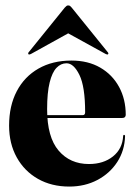

<svg xmlns="http://www.w3.org/2000/svg" viewBox="-20 -677 498 707"><path d="M443 -254Q443 -249 439.8 -245.8Q436.5 -242.5 429.5 -242.5H118.5V-253H284.5Q293.5 -253 293.5 -263.5Q293.5 -358 272.5 -401Q251.5 -444 225 -444Q204 -444 188 -427.2Q172 -410.5 162.8 -373.2Q153.5 -336 153.5 -275Q153.5 -172 195.8 -122.5Q238 -73 307.5 -73Q361 -73 396 -101Q431 -129 433.5 -176.5Q434 -179 435 -179.8Q436 -180.5 436.5 -180.5Q438 -180.5 439.2 -179.5Q440.5 -178.5 440.5 -175.5Q439 -122.5 411.8 -80.5Q384.5 -38.5 338.5 -14.2Q292.5 10 235 10Q170 10 120 -18.2Q70 -46.5 41.8 -97.2Q13.5 -148 13.5 -214.5Q13.5 -287.5 41.8 -341.2Q70 -395 121.8 -424.5Q173.5 -454 243 -454Q304.5 -454 349.2 -428Q394 -402 418.5 -356.8Q443 -311.5 443 -254ZM269.5 -575.5H192.5L369.5 -478Q372 -477 374.2 -476.5Q376.5 -476 377.5 -477Q379 -478 379 -480.2Q379 -482.5 377 -484.5L244 -649Q240.5 -653 238 -655Q235.5 -657 231 -657Q227.5 -657 224.8 -655Q222 -653 218.5 -649L85.5 -484.5Q83.5 -482.5 83.8 -480.2Q84 -478 85 -477Q86.5 -476 88.8 -476.5Q91 -477 93.5 -478Z"/></svg>

Font: Fraunces 120pt
Style: Bold
Weight: 700
Version: Version 1.000;[b76b70a41]